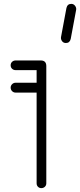

<svg xmlns="http://www.w3.org/2000/svg" viewBox="-20 -971 413 991"><path d="M61 -493Q50 -493 42.5 -500.5Q35 -508 35 -519Q35 -529 42.5 -536.5Q50 -544 61 -544H169V-609H61Q50 -609 42.5 -616Q35 -623 35 -634Q35 -645 42.5 -652Q50 -659 61 -659H190Q219 -659 219 -630V-25Q219 -14 211.5 -7Q204 0 193 0Q183 0 176 -7Q169 -14 169 -25V-493ZM323 -930Q328 -951 348 -951Q360 -951 367.5 -941Q375 -931 373 -920L345 -770Q340 -749 320 -749Q307 -749 300 -759Q293 -769 295 -780Z"/></svg>

Font: Libertine Sup
Style: Regular
Weight: 400
Designer: Bastien Sozeau
Foundry: NBR — Bastien Sozeau
Version: Version 2.003; ttfautohint (v1.8.4.7-5d5b);gftools[0.9.33]